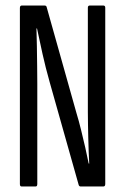

<svg xmlns="http://www.w3.org/2000/svg" viewBox="-20 -675 452 695"><path d="M58 0Q52 0 52 -9V-646Q52 -655 59 -655H141Q148 -655 149 -649L257 -265Q265 -239 273 -206.5Q281 -174 288.5 -141.5Q296 -109 301 -83H303Q302 -103 301 -127Q300 -151 299.5 -176Q299 -201 298.5 -225Q298 -249 298 -269V-647Q298 -655 305 -655H354Q361 -655 361 -647V-9Q361 0 354 0H272Q267 0 265 -5L160 -377Q145 -430 134 -479.5Q123 -529 114 -572H112Q113 -543 113.5 -507.5Q114 -472 114.5 -436.5Q115 -401 115 -372V-9Q115 0 109 0Z"/></svg>

Font: Sofia Sans Extra Condensed
Style: Regular
Weight: 400
Designer: Botio Nikoltchev, Ani Petrova
Foundry: lettersoup
Version: Version 4.101